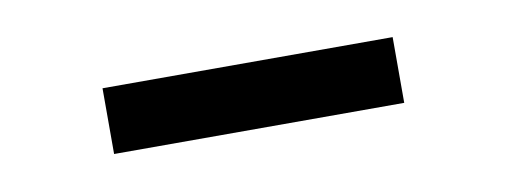

<svg xmlns="http://www.w3.org/2000/svg" viewBox="-26 -804 498 189"><g transform="rotate(-10 223.5 -710.0)"><path d="M78.4 -677.1V-742.8H368.4V-677.1Z"/></g></svg>

Font: Noto Serif SC
Style: Regular
Weight: 200
Designer: Ryoko NISHIZUKA 西塚涼子 (kana & ideographs); Frank Grießhammer (Latin, Greek & Cyrillic); Wenlong ZHANG 张文龙 (bopomofo); San
Foundry: Adobe
Version: Version 2.001;hotconv 1.1.0;makeotfexe 2.6.0